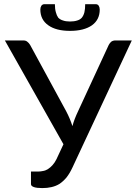

<svg xmlns="http://www.w3.org/2000/svg" viewBox="-20 -915 666 941"><path d="M626 -716.8Q552.7 -560.5 335 -93.8Q321.3 -64.5 305.7 -44.9Q289.1 -25.4 271.5 -13.7Q253.9 -2.9 232.4 2Q211.9 6.8 187.5 6.8Q160.2 6.8 146.5 2Q131.8 -2.9 131.8 -12.7Q131.8 -33.2 131.8 -74.2Q140.6 -74.2 166 -74.2Q178.7 -74.2 191.4 -77.1Q204.1 -79.1 215.8 -86.9Q226.6 -93.8 237.3 -105.5Q248 -117.2 256.8 -134.8Q268.6 -159.2 291 -208Q219.7 -335 3.9 -716.8Q26.4 -716.8 93.8 -716.8Q107.4 -716.8 114.3 -710Q122.1 -704.1 127.9 -694.3Q186.5 -585.9 304.7 -369.1Q323.2 -334 335 -296.9Q339.8 -315.4 346.7 -333Q353.5 -350.6 362.3 -369.1Q412.1 -477.5 512.7 -694.3Q516.6 -702.1 524.4 -710Q533.2 -716.8 545.9 -716.8Q572.3 -716.8 626 -716.8ZM323.2 -809.6Q343.8 -809.6 358.4 -814.5Q372.1 -818.4 380.9 -828.1Q389.6 -838.9 393.6 -854.5Q397.5 -871.1 397.5 -894.5Q415 -894.5 449.2 -894.5Q459 -894.5 463.9 -886.7Q468.8 -878.9 468.8 -868.2Q468.8 -818.4 430.7 -791Q391.6 -763.7 323.2 -763.7Q254.9 -763.7 216.8 -791Q177.7 -818.4 177.7 -868.2Q177.7 -878.9 182.6 -886.7Q188.5 -894.5 197.3 -894.5Q214.8 -894.5 249 -894.5Q249 -871.1 253.9 -854.5Q257.8 -838.9 265.6 -828.1Q275.4 -818.4 289.1 -814.5Q302.7 -809.6 323.2 -809.6Z"/></svg>

Font: Lato
Style: Regular
Weight: 400
Designer: Lukasz Dziedzic with Adam Twardoch and Botio Nikoltchev
Version: Version 2.015; 2015-08-06; http://www.latofonts.com/